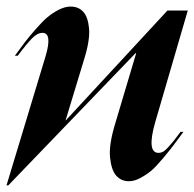

<svg xmlns="http://www.w3.org/2000/svg" viewBox="-34 -540 592 585"><path d="M11.2 -370.1Q30.8 -397 42.7 -412.6Q54.7 -428.2 75 -451.4Q95.2 -474.6 110.6 -487.5Q126 -500.5 145 -510.3Q164.1 -520 181.2 -520Q204.6 -520 219.2 -504.6Q233.9 -489.3 237.3 -453.6Q240.7 -418 222.2 -358.9L166 -173.8H167L476.1 -507.8H538.1L439 -168Q412.1 -74.2 449.2 -74.2Q456.1 -74.2 462.6 -77.6Q469.2 -81.1 479.5 -92.5Q489.7 -104 495.1 -110.6Q500.5 -117.2 516.1 -138.2H524.9Q502.9 -108.4 493.2 -95.5Q483.4 -82.5 462.2 -57.1Q440.9 -31.7 427 -20Q413.1 -8.3 394.3 2Q375.5 12.2 358.9 12.2Q335.4 12.2 320.3 -4.6Q305.2 -21.5 301.3 -60.3Q297.4 -99.1 316.9 -163.1L380.9 -377.9H378.9L-8.8 24.9H-14.2L105 -369.1Q126 -439.9 95.2 -439.9Q80.1 -439.9 63.5 -423.1Q46.9 -406.2 20 -370.1Z"/></svg>

Font: Nyght Serif Medium Italic
Style: Regular
Weight: 500
Italic angle: -16°
Designer: Maksym Kobuzan
Version: Version 0.410;Glyphs 3.1.2 (3151)